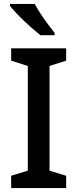

<svg xmlns="http://www.w3.org/2000/svg" viewBox="-20 -961 396 981"><path d="M318 0H37V-63L122 -89V-624L37 -651V-714H318V-651L233 -624V-89L318 -63ZM157 -941Q169 -919 187 -891.5Q205 -864 224.5 -838Q244 -812 259 -793V-781H187Q169 -795 146.5 -814.5Q124 -834 101.5 -855.5Q79 -877 60.5 -897Q42 -917 31 -931V-941Z"/></svg>

Font: Noto Sans NKo Unjoined Medium
Style: Regular
Weight: 500
Designer: Monotype Design Team
Foundry: Monotype Imaging Inc.
Version: Version 2.004